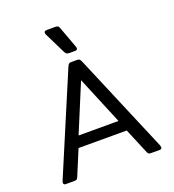

<svg xmlns="http://www.w3.org/2000/svg" viewBox="-160 -1034 1046 1157"><g transform="rotate(-20 363.5 -456.0)"><path d="M325 -752 258 -888Q255 -894 255 -900Q255 -912 274 -912H324Q339 -912 344 -908.5Q349 -905 353 -893L403 -757Q405 -749 405 -747Q405 -735 389 -735H355Q342 -735 336 -738.5Q330 -742 325 -752ZM48 -13Q48 -15 50 -23L319 -659Q325 -672 329.5 -676Q334 -680 345 -680H382Q393 -680 397.5 -676Q402 -672 408 -659L677 -23Q679 -15 679 -13Q679 0 664 0H611Q599 0 594.5 -3Q590 -6 586 -15L518 -178H209L141 -15Q137 -6 132.5 -3Q128 0 116 0H63Q48 0 48 -13ZM491 -249 363 -557 235 -249Z"/></g></svg>

Font: Mitr Light
Style: Regular
Weight: 300
Designer: Thanarat Vachiruckul
Foundry: Cadson Demak
Version: Version 1.003